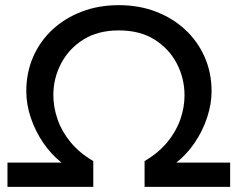

<svg xmlns="http://www.w3.org/2000/svg" viewBox="-20 -725 922 745"><path d="M541 -100Q594 -131 628.5 -172.5Q663 -214 679.5 -261Q696 -308 696 -355Q696 -421 666 -478.5Q636 -536 579.5 -571.5Q523 -607 441 -607Q360 -607 303.5 -571.5Q247 -536 217 -478.5Q187 -421 187 -356Q187 -309 203.5 -261.5Q220 -214 254.5 -172.5Q289 -131 342 -100V0H9V-94H219Q179 -125 148 -170.5Q117 -216 99.5 -268Q82 -320 82 -371Q82 -443 108.5 -504Q135 -565 183.5 -610Q232 -655 297.5 -680Q363 -705 441 -705Q519 -705 584.5 -680Q650 -655 698.5 -610Q747 -565 774 -504Q801 -443 801 -371Q801 -321 783.5 -268.5Q766 -216 735 -170.5Q704 -125 664 -94H873V0H541Z"/></svg>

Font: Alexandria
Style: Regular
Weight: 400
Designer: Mohamed Gaber
Foundry: Kief Type Foundry
Version: Version 5.100